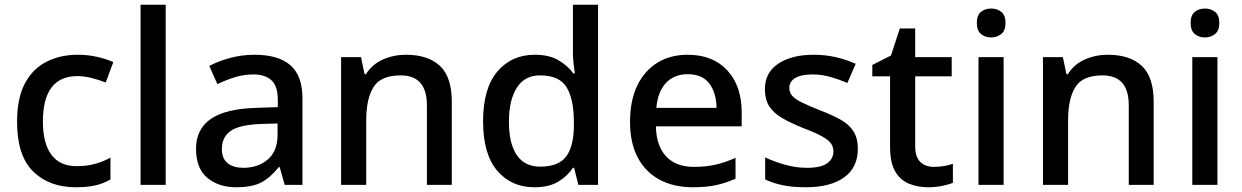

<svg xmlns="http://www.w3.org/2000/svg" viewBox="-20 -780 5239 810"><path d="M300 10Q188 10 120 -56.5Q52 -123 52 -266Q52 -366 85 -428Q118 -490 176 -519.5Q234 -549 308 -549Q353 -549 392.5 -539.5Q432 -530 458 -518L426 -432Q398 -443 366.5 -451Q335 -459 307 -459Q161 -459 161 -267Q161 -175 197 -127Q233 -79 303 -79Q348 -79 382.5 -89Q417 -99 446 -115V-23Q417 -6 383 2Q349 10 300 10Z M679 0H573V-760H679Z M1054 -549Q1155 -549 1205.5 -504.5Q1256 -460 1256 -365V0H1181L1160 -75H1156Q1121 -31 1082.5 -10.5Q1044 10 976 10Q903 10 855 -29.5Q807 -69 807 -153Q807 -235 869 -278Q931 -321 1060 -325L1152 -328V-358Q1152 -417 1125 -441.5Q1098 -466 1049 -466Q1008 -466 970 -454Q932 -442 897 -425L863 -502Q901 -522 950.5 -535.5Q1000 -549 1054 -549ZM1079 -257Q987 -253 951.5 -226.5Q916 -200 916 -152Q916 -110 941 -91Q966 -72 1006 -72Q1068 -72 1109.5 -107Q1151 -142 1151 -212V-259Z M1692 -549Q1786 -549 1836 -502Q1886 -455 1886 -351V0H1781V-336Q1781 -462 1670 -462Q1587 -462 1556 -413Q1525 -364 1525 -272V0H1419V-539H1503L1518 -467H1524Q1550 -509 1595.5 -529Q1641 -549 1692 -549Z M2234 10Q2137 10 2077.5 -60Q2018 -130 2018 -268Q2018 -407 2078 -478Q2138 -549 2236 -549Q2297 -549 2336 -526Q2375 -503 2399 -470H2405Q2403 -483 2400 -510Q2397 -537 2397 -558V-760H2503V0H2420L2402 -72H2397Q2374 -37 2335 -13.5Q2296 10 2234 10ZM2259 -77Q2337 -77 2369 -120.5Q2401 -164 2401 -251V-267Q2401 -361 2370.5 -411.5Q2340 -462 2258 -462Q2193 -462 2160 -409.5Q2127 -357 2127 -266Q2127 -175 2160 -126Q2193 -77 2259 -77Z M2881 -549Q2987 -549 3048 -483.5Q3109 -418 3109 -305V-247H2747Q2749 -164 2790.5 -120Q2832 -76 2907 -76Q2959 -76 2999.5 -85.5Q3040 -95 3083 -114V-26Q3042 -8 3001 1Q2960 10 2903 10Q2824 10 2764.5 -21Q2705 -52 2671.5 -113.5Q2638 -175 2638 -265Q2638 -356 2668.5 -419Q2699 -482 2753.5 -515.5Q2808 -549 2881 -549ZM2881 -467Q2824 -467 2789.5 -430Q2755 -393 2749 -325H3003Q3002 -388 2972.5 -427.5Q2943 -467 2881 -467Z M3599 -152Q3599 -73 3541 -31.5Q3483 10 3380 10Q3323 10 3282.5 1.5Q3242 -7 3208 -23V-116Q3243 -99 3290.5 -85.5Q3338 -72 3383 -72Q3443 -72 3469.5 -91Q3496 -110 3496 -142Q3496 -160 3486 -174.5Q3476 -189 3448.5 -204.5Q3421 -220 3368 -240Q3316 -261 3280.5 -281.5Q3245 -302 3226 -330.5Q3207 -359 3207 -404Q3207 -474 3263.5 -511.5Q3320 -549 3413 -549Q3462 -549 3505.5 -539Q3549 -529 3590 -511L3555 -430Q3520 -445 3483 -455.5Q3446 -466 3408 -466Q3360 -466 3335 -451Q3310 -436 3310 -409Q3310 -390 3322 -376Q3334 -362 3362.5 -348Q3391 -334 3441 -314Q3491 -295 3526.5 -275Q3562 -255 3580.5 -226Q3599 -197 3599 -152Z M3919 -76Q3940 -76 3962 -79.5Q3984 -83 4000 -89V-9Q3982 -1 3953.5 4.5Q3925 10 3896 10Q3852 10 3815 -5Q3778 -20 3756.5 -57Q3735 -94 3735 -160V-458H3660V-506L3739 -546L3776 -660H3841V-539H3995V-458H3841V-162Q3841 -118 3862.5 -97Q3884 -76 3919 -76Z M4162 -744Q4186 -744 4204 -730Q4222 -716 4222 -683Q4222 -651 4204 -636.5Q4186 -622 4162 -622Q4136 -622 4118.5 -636.5Q4101 -651 4101 -683Q4101 -716 4118.5 -730Q4136 -744 4162 -744ZM4214 -539V0H4108V-539Z M4653 -549Q4747 -549 4797 -502Q4847 -455 4847 -351V0H4742V-336Q4742 -462 4631 -462Q4548 -462 4517 -413Q4486 -364 4486 -272V0H4380V-539H4464L4479 -467H4485Q4511 -509 4556.5 -529Q4602 -549 4653 -549Z M5064 -744Q5088 -744 5106 -730Q5124 -716 5124 -683Q5124 -651 5106 -636.5Q5088 -622 5064 -622Q5038 -622 5020.5 -636.5Q5003 -651 5003 -683Q5003 -716 5020.5 -730Q5038 -744 5064 -744ZM5116 -539V0H5010V-539Z"/></svg>

Font: Noto Sans Sinhala Medium
Style: Regular
Weight: 500
Designer: Jelle Bosma - Monotype Design Team
Foundry: Monotype Imaging Inc.
Version: Version 2.006; ttfautohint (v1.8.4.7-5d5b)